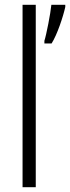

<svg xmlns="http://www.w3.org/2000/svg" viewBox="-20 -780 292 800"><path d="M129 0V-760H74V0ZM252 -751V-760H194C191 -726 173 -634 165 -610V-599H195C218 -635 243 -710 252 -751Z"/></svg>

Font: Noto Sans Thai Looped Condensed Light
Style: Regular
Weight: 300
Width: 3
Designer: Sasikarn Vongin, Ben Mitchell
Foundry: The Fontpad Ltd
Version: Version 1.001